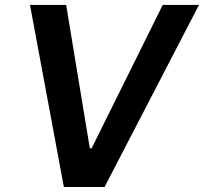

<svg xmlns="http://www.w3.org/2000/svg" viewBox="-20 -747 815 767"><path d="M244.3 -727.3 338.8 -154.8H346.2L630 -727.3H774.9L397.7 0H235.1L99.8 -727.3Z"/></svg>

Font: Inter UI Semi Bold
Style: Italic
Weight: 600
Italic angle: -9.39999°
Designer: Rasmus Andersson
Foundry: rsms
Version: 3.2;8d6f07862